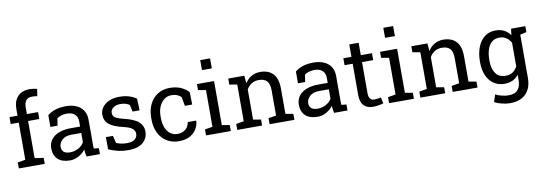

<svg xmlns="http://www.w3.org/2000/svg" viewBox="-68 -1252 5485 1945"><g transform="rotate(-10 2674.5 -279.5)"><path d="M210 -457V-75.2L300.8 -61.5V0H34.2V-61.5L113.8 -75.2V-457H31.2V-528.3H113.8V-595.2Q113.8 -679.7 158 -725.8Q202.1 -772 281.2 -772Q297.9 -772 317.1 -769.3Q336.4 -766.6 356.9 -761.7L345.2 -688.5Q336.4 -690.4 321.5 -691.9Q306.6 -693.4 293.5 -693.4Q210 -693.4 210 -595.2V-528.3H325.2V-457Z M561 10.3Q478.5 10.3 435.5 -30Q392.6 -70.3 392.6 -143.6Q392.6 -194.3 420.4 -231.4Q447.8 -269 500 -289.6Q552.2 -310.1 625 -310.1H719.2V-361.8Q719.2 -409.7 690.2 -436Q661.1 -462.4 608.4 -462.4Q575.2 -462.4 550.8 -454.3Q526.4 -446.3 506.3 -432.1L496.1 -358.4H421.9V-479.5Q493.7 -538.1 609.9 -538.1Q706.1 -538.1 760.7 -492.2Q815.4 -446.3 815.4 -360.8V-106.4Q815.4 -96.2 815.7 -86.4Q815.9 -76.7 816.9 -66.9L868.2 -61.5V0H730Q721.7 -40 719.7 -72.8Q691.9 -37.1 650.1 -13.4Q608.4 10.3 561 10.3ZM575.2 -70.3Q623 -70.3 662.6 -93.3Q702.1 -116.2 719.2 -148.4V-244.1H621.6Q555.2 -244.1 522 -212.4Q488.8 -180.7 488.8 -141.6Q488.8 -70.3 575.2 -70.3Z M1156.7 10.3Q1103.5 10.3 1057.1 -0.5Q1010.7 -11.2 958.5 -33.7L957.5 -159.2H1030.3L1048.3 -83.5Q1100.1 -62 1156.7 -62Q1215.3 -62 1240.7 -84.5Q1266.1 -106.9 1266.1 -140.1Q1266.1 -171.4 1240.5 -193.1Q1214.8 -214.8 1147.5 -230Q1051.8 -252 1006.6 -288.8Q961.4 -325.7 961.4 -387.2Q961.4 -430.2 986.3 -464.4Q1011.2 -498 1055.7 -518.1Q1100.1 -538.1 1159.2 -538.1Q1219.2 -538.1 1262 -524.4Q1304.7 -510.7 1336.4 -487.8L1341.3 -367.2H1269L1253.4 -437.5Q1217.8 -463.9 1159.2 -463.9Q1114.3 -463.9 1086.2 -442.9Q1058.1 -421.9 1058.1 -390.1Q1058.1 -372.1 1066.4 -357.9Q1075.2 -342.8 1101.6 -331.5Q1127.9 -320.3 1164.6 -311.5Q1274.9 -285.6 1318.6 -245.6Q1362.3 -205.6 1362.3 -147Q1362.3 -80.1 1312.7 -34.9Q1263.2 10.3 1156.7 10.3Z M1680.7 10.3Q1609.4 10.3 1555.7 -23.4Q1502.4 -56.6 1473.1 -116.2Q1443.8 -175.8 1443.8 -253.9V-274.4Q1443.8 -350.6 1472.2 -409.2Q1500.5 -468.8 1553.7 -503.4Q1606.9 -538.1 1680.7 -538.1Q1744.6 -538.1 1792.7 -517.1Q1840.8 -496.1 1873.5 -459.5L1876 -332.5H1800.8L1784.2 -424.8Q1767.6 -441.9 1742.7 -452.1Q1717.8 -462.4 1684.1 -462.4Q1640.6 -462.4 1608.9 -437Q1576.2 -411.6 1558.1 -369.1Q1540 -326.7 1540 -274.4V-253.9Q1540 -196.8 1557.1 -153.8Q1574.2 -111.3 1605.5 -88.1Q1636.7 -64.9 1680.2 -64.9Q1729 -64.9 1761.2 -91.8Q1793.5 -118.7 1800.8 -165.5H1887.2L1888.2 -162.6Q1886.2 -118.2 1861.3 -77.6Q1836.9 -38.1 1791.7 -13.9Q1746.6 10.3 1680.7 10.3Z M2135.3 -761.7V-658.7H2034.2V-761.7ZM1959.5 -466.3V-528.3H2135.3V-75.2L2214.8 -61.5V0H1959.5V-61.5L2039.1 -75.2V-452.6Z M2457 -385.3V-75.2L2536.6 -61.5V0H2281.2V-61.5L2360.8 -75.2V-452.6L2281.2 -466.3V-528.3H2446.8L2453.6 -449.7Q2480 -491.7 2519.8 -514.9Q2559.6 -538.1 2610.4 -538.1Q2695.8 -538.1 2742.7 -488Q2789.6 -438 2789.6 -333.5V-75.2L2869.1 -61.5V0H2613.8V-61.5L2693.4 -75.2V-331.5Q2693.4 -401.4 2665.8 -430.7Q2638.2 -460 2581.5 -460Q2540 -460 2508.1 -439.9Q2476.1 -419.9 2457 -385.3Z M3107.9 10.3Q3025.4 10.3 2982.4 -30Q2939.5 -70.3 2939.5 -143.6Q2939.5 -194.3 2967.3 -231.4Q2994.6 -269 3046.9 -289.6Q3099.1 -310.1 3171.9 -310.1H3266.1V-361.8Q3266.1 -409.7 3237.1 -436Q3208 -462.4 3155.3 -462.4Q3122.1 -462.4 3097.7 -454.3Q3073.2 -446.3 3053.2 -432.1L3043 -358.4H2968.8V-479.5Q3040.5 -538.1 3156.7 -538.1Q3252.9 -538.1 3307.6 -492.2Q3362.3 -446.3 3362.3 -360.8V-106.4Q3362.3 -96.2 3362.5 -86.4Q3362.8 -76.7 3363.8 -66.9L3415 -61.5V0H3276.9Q3268.6 -40 3266.6 -72.8Q3238.8 -37.1 3197 -13.4Q3155.3 10.3 3107.9 10.3ZM3122.1 -70.3Q3169.9 -70.3 3209.5 -93.3Q3249 -116.2 3266.1 -148.4V-244.1H3168.5Q3102.1 -244.1 3068.8 -212.4Q3035.6 -180.7 3035.6 -141.6Q3035.6 -70.3 3122.1 -70.3Z M3676.3 8.3Q3617.7 8.3 3583.3 -26.1Q3548.8 -60.5 3548.8 -136.2V-457H3465.3V-528.3H3548.8V-655.8H3645V-528.3H3759.8V-457H3645V-136.2Q3645 -98.1 3660.2 -80.1Q3675.3 -62 3700.7 -62Q3717.8 -62 3738.8 -65.2Q3759.8 -68.4 3771.5 -70.8L3784.7 -7.8Q3763.7 -1.5 3733.2 3.4Q3702.6 8.3 3676.3 8.3Z M4018.6 -761.7V-658.7H3917.5V-761.7ZM3842.8 -466.3V-528.3H4018.6V-75.2L4098.1 -61.5V0H3842.8V-61.5L3922.4 -75.2V-452.6Z M4340.3 -385.3V-75.2L4419.9 -61.5V0H4164.6V-61.5L4244.1 -75.2V-452.6L4164.6 -466.3V-528.3H4330.1L4336.9 -449.7Q4363.3 -491.7 4403.1 -514.9Q4442.9 -538.1 4493.7 -538.1Q4579.1 -538.1 4626 -488Q4672.9 -438 4672.9 -333.5V-75.2L4752.4 -61.5V0H4497.1V-61.5L4576.7 -75.2V-331.5Q4576.7 -401.4 4549.1 -430.7Q4521.5 -460 4464.8 -460Q4423.3 -460 4391.4 -439.9Q4359.4 -419.9 4340.3 -385.3Z M5337.4 -528.3V-466.8L5272 -452.6V-6.8Q5272 62 5246.6 110.8Q5221.2 160.2 5171.9 186.8Q5122.6 213.4 5052.2 213.4Q5014.2 213.4 4969.7 202.9Q4925.3 192.4 4891.6 174.3L4916.5 99.6Q4943.4 113.8 4980 123Q5016.6 132.3 5051.3 132.3Q5115.7 132.3 5145.8 96.2Q5175.8 60.1 5175.8 -6.8V-57.1Q5123 10.3 5030.8 10.3Q4966.3 10.3 4919.4 -22Q4872.6 -53.7 4847.4 -111.1Q4822.3 -168.5 4822.3 -244.1V-254.4Q4822.3 -340.3 4847.7 -403.3Q4872.6 -467.3 4919.4 -502.7Q4966.3 -538.1 5031.7 -538.1Q5129.9 -538.1 5182.1 -461.9L5190.9 -528.3ZM5175.8 -143.6V-386.7Q5157.2 -420.4 5127.4 -440.2Q5097.7 -460 5055.7 -460Q5009.8 -460 4979.5 -433.6Q4948.7 -407.2 4933.6 -361.1Q4918.5 -314.9 4918.5 -254.4V-244.1Q4918.5 -164.6 4952.1 -116.2Q4985.8 -67.9 5054.7 -67.9Q5098.1 -67.9 5127.4 -87.6Q5156.7 -107.4 5175.8 -143.6Z"/></g></svg>

Font: Suwannaphum
Style: Regular
Weight: 400
Designer: Danh Hong
Version: Version 8.002; ttfautohint (v1.8.3)